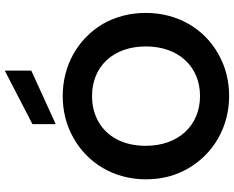

<svg xmlns="http://www.w3.org/2000/svg" viewBox="-110 -888 1004 825"><g transform="rotate(-90 392.5 -475.0)"><path d="M35 -351C35 -282 51 -221 83 -167C147 -58 262 7 393 7C458 7 518 -8 573 -39C682 -100 750 -214 750 -351C750 -419 734 -480 703 -535C639 -643 525 -708 393 -708C328 -708 268 -693 213 -662C104 -601 35 -487 35 -351ZM206 -474C242 -543 309 -582 393 -582C519 -582 606 -492 606 -351C606 -210 519 -118 393 -118C267 -118 179 -210 179 -351C179 -398 188 -439 206 -474ZM502 -843V-957L272 -838V-738Z"/></g></svg>

Font: Poppins SemiBold
Style: Regular
Weight: 600
Designer: Ninad Kale (Devanagari), Jonny Pinhorn (Latin)
Foundry: Indian Type Foundry
Version: 4.004